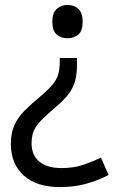

<svg xmlns="http://www.w3.org/2000/svg" viewBox="-20 -566 474 778"><path d="M292 -304Q292 -267 284.5 -239Q277 -211 259 -186.5Q241 -162 208 -134Q170 -102 148 -79.5Q126 -57 117 -36Q108 -15 108 15Q108 63 139.5 89Q171 115 229 115Q279 115 317 102Q355 89 389 73L420 143Q380 164 331.5 178Q283 192 223 192Q128 192 76 145Q24 98 24 17Q24 -28 38.5 -59.5Q53 -91 79.5 -117.5Q106 -144 142 -174Q176 -203 193 -223.5Q210 -244 216 -265Q222 -286 222 -314V-331H292ZM315 -478Q315 -441 297.5 -426Q280 -411 253 -411Q228 -411 210 -426Q192 -441 192 -478Q192 -514 210 -530Q228 -546 253 -546Q280 -546 297.5 -530Q315 -514 315 -478Z"/></svg>

Font: Noto Naskh Arabic
Style: Regular
Weight: 400
Designer: Monotype Design Team, David Williams, Mohamad Dakak and Nizar Qandah
Foundry: Monotype Imaging Inc.
Version: Version 2.013